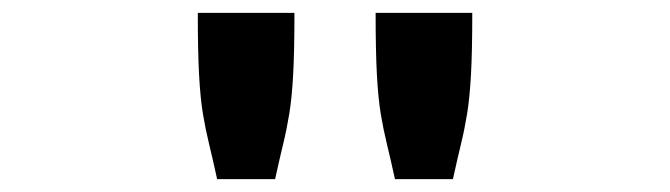

<svg xmlns="http://www.w3.org/2000/svg" viewBox="-20 -685 1040 298"><path d="M287 -665H437Q437 -605 435 -569Q433 -533 429 -508.5Q425 -484 419.5 -461.5Q414 -439 407 -407H317Q310 -439 304.5 -461.5Q299 -484 295 -508Q291 -532 289 -568.5Q287 -605 287 -665ZM563 -665H713Q713 -605 711 -569Q709 -533 705 -508.5Q701 -484 695.5 -461.5Q690 -439 683 -407H593Q586 -439 580.5 -461.5Q575 -484 571 -508Q567 -532 565 -568.5Q563 -605 563 -665Z"/></svg>

Font: Inconsolata UltraExpanded SemiBold
Style: Regular
Weight: 600
Width: 9
Monospace: yes
Designer: Raph Levien, Cyreal, Brenton Simpson
Foundry: Raph Levien, Cyreal, Google
Version: Version 3.001; ttfautohint (v1.8.2.53-6de2)